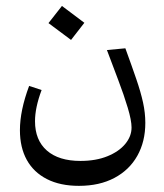

<svg xmlns="http://www.w3.org/2000/svg" viewBox="-20 -430 548 640"><path d="M243.2 189.5Q180.7 189.5 136.5 167Q92.3 144.5 69.3 103Q46.4 61.5 46.4 3.9Q46.4 -61.5 77.1 -143.6L118.7 -129.9Q96.7 -71.3 96.7 -25.9Q96.7 37.1 136.2 71.8Q175.8 106.4 248 106.4Q299.8 106.4 338.1 90.8Q376.5 75.2 397.5 49.8Q418.5 24.4 418.5 -4.9Q418.5 -28.8 405.8 -71Q393.1 -113.3 374 -163.6Q355 -213.9 336.4 -263.2L397.9 -269Q419.4 -210 434.3 -166.5Q449.2 -123 456.8 -88.4Q464.4 -53.7 464.4 -20.5Q464.4 42 437.7 89.4Q411.1 136.7 361.3 163.1Q311.5 189.5 243.2 189.5ZM216.8 -296.9 141.6 -353 186.5 -410.2 261.2 -354Z"/></svg>

Font: Markazi Text
Style: Regular
Weight: 400
Designer: Borna Izadpanah (Arabic designer), Fiona Ross (Arabic design director) and Florian Runge (Latin designer)
Foundry: Borna Izadpanah and Florian Runge
Version: Version 1.000